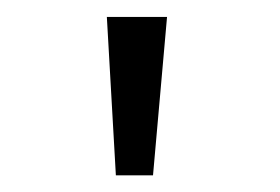

<svg xmlns="http://www.w3.org/2000/svg" viewBox="-20 -809 335 230"><path d="M108 -788.7H180.1L163.3 -599H118.8L108 -788.7Z"/></svg>

Font: Lohit Gujarati
Style: Regular
Weight: 400
Version: 2.92.4